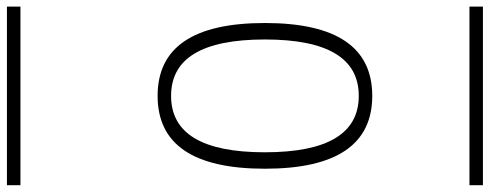

<svg xmlns="http://www.w3.org/2000/svg" viewBox="-462 -548 1453 570"><g transform="rotate(90 265.0 -263.5)"><path d="M48.8 -322.8Q48.8 -641.6 265.1 -641.6Q481.4 -641.6 481.4 -322.8Q481.4 -4.4 265.1 -4.4Q48.8 -4.4 48.8 -322.8ZM97.7 -322.8Q97.7 -44.4 265.1 -44.4Q432.6 -44.4 432.6 -322.8Q432.6 -601.6 265.1 -601.6Q97.7 -601.6 97.7 -322.8ZM0 402.8H530.3V442.9H0ZM0 -970.2H530.3V-930.2H0Z"/></g></svg>

Font: AzarMehrMSRS1
Style: Regular
Weight: 1
Designer: Amin Abedi
Version: Version 1.00